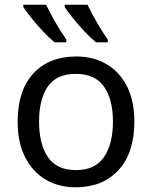

<svg xmlns="http://www.w3.org/2000/svg" viewBox="-20 -786 645 816"><path d="M551 -269Q551 -136 483.5 -63Q416 10 301 10Q230 10 174.5 -22.5Q119 -55 87 -117.5Q55 -180 55 -269Q55 -402 122 -474Q189 -546 304 -546Q377 -546 432.5 -513.5Q488 -481 519.5 -419.5Q551 -358 551 -269ZM146 -269Q146 -174 183.5 -118.5Q221 -63 303 -63Q384 -63 422 -118.5Q460 -174 460 -269Q460 -364 422 -418Q384 -472 302 -472Q220 -472 183 -418Q146 -364 146 -269ZM352 -766Q368 -732 392.5 -689.5Q417 -647 438 -618V-606H388Q366 -624 339 -652.5Q312 -681 289 -710Q266 -739 255 -756V-766ZM176 -766Q192 -732 216.5 -689.5Q241 -647 262 -618V-606H212Q190 -624 163 -652.5Q136 -681 113 -710Q90 -739 79 -756V-766Z"/></svg>

Font: Go Noto Current
Style: Regular
Weight: 400
Designer: Monotype Design Team
Foundry: Monotype Imaging Inc.
Version: Version 2.007; ttfautohint (v1.8) -l 8 -r 50 -G 200 -x 14 -D